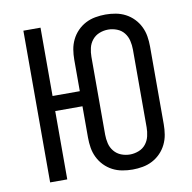

<svg xmlns="http://www.w3.org/2000/svg" viewBox="-83 -826 915 916"><g transform="rotate(-10 375.0 -367.5)"><path d="M487 8Q462 8 437 3.5Q412 -1 390 -12.5Q368 -24 350.5 -42Q333 -60 322 -82.5Q311 -105 307 -129.5Q303 -154 303 -179V-331H171V0H88V-735H171V-404H303V-556Q303 -581 307 -605.5Q311 -630 322 -652.5Q333 -675 350.5 -693Q368 -711 390 -722.5Q412 -734 437 -738.5Q462 -743 487 -743Q511 -743 536 -738.5Q561 -734 583 -722.5Q605 -711 622.5 -693Q640 -675 651 -652.5Q662 -630 666 -605.5Q670 -581 670 -556V-179Q670 -154 666 -129.5Q662 -105 651 -82.5Q640 -60 622.5 -42Q605 -24 583 -12.5Q561 -1 536 3.5Q511 8 487 8ZM487 -65Q508 -65 529 -73Q550 -81 563.5 -98Q577 -115 582 -136.5Q587 -158 587 -179V-556Q587 -577 582 -598.5Q577 -620 563.5 -637Q550 -654 529 -662Q508 -670 487 -670Q465 -670 444.5 -662Q424 -654 410 -637Q396 -620 391 -598.5Q386 -577 386 -556V-179Q386 -158 391 -136.5Q396 -115 410 -98Q424 -81 444.5 -73Q465 -65 487 -65Z"/></g></svg>

Font: Iosevka Aile
Style: Regular
Weight: 400
Designer: Belleve Invis
Foundry: Belleve Invis
Version: Version 28.0.1; ttfautohint (v1.8.4)